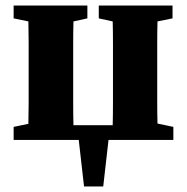

<svg xmlns="http://www.w3.org/2000/svg" viewBox="-20 -503 673 690"><path d="M335 -437V-483H600V-437L546 -426Q545 -389 545 -347Q545 -305 545 -273V-210Q545 -178 545 -136.5Q545 -95 546 -59L603 -47V0H370L351 167H282L263 0H29V-47L82 -58Q83 -95 83 -136.5Q83 -178 83 -210V-273Q83 -305 83 -347Q83 -389 82 -426L29 -437V-483H294V-437L244 -426Q243 -389 243 -347Q243 -305 243 -273V-210Q243 -177 243 -133.5Q243 -90 244 -53H385Q386 -90 386 -133.5Q386 -177 386 -210V-273Q386 -305 386 -347.5Q386 -390 385 -426Z"/></svg>

Font: Source Serif Pro
Style: Bold
Weight: 700
Designer: Frank Grießhammer
Foundry: Adobe Systems Incorporated
Version: Version 3.001;hotconv 1.0.111;makeotfexe 2.5.65597